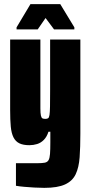

<svg xmlns="http://www.w3.org/2000/svg" viewBox="-20 -701 439 927"><path d="M194 206Q171 206 145.5 204.5Q120 203 97 201Q74 199 57 196V87Q75 87 91.5 87Q108 87 125 87Q142 87 159 87Q183 87 196 84.5Q209 82 214.5 72Q220 62 221.5 42Q223 22 223 -14V-65H214Q206 -40 191.5 -25.5Q177 -11 159 -5.5Q141 0 122 0Q92 0 73.5 -9Q55 -18 45 -38Q35 -58 32 -90Q29 -122 29 -169V-510H175V-243Q175 -201 175 -177.5Q175 -154 177.5 -143Q180 -132 185 -129.5Q190 -127 199 -127Q207 -127 212 -130Q217 -133 219 -146Q221 -159 221.5 -187.5Q222 -216 222 -267V-510H368V-56Q368 9 364.5 58Q361 107 345.5 140Q330 173 294 189.5Q258 206 194 206ZM60 -559V-569L127 -681H271L339 -569V-559H241L200 -614L162 -559Z"/></svg>

Font: Saira ExtraCondensed Black
Style: Regular
Weight: 900
Width: 2
Designer: Hector Gatti with collaboration of the Omnibus-Type team
Foundry: Omnibus-Type
Version: Version 1.101